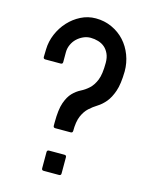

<svg xmlns="http://www.w3.org/2000/svg" viewBox="-116 -853 719 917"><g transform="rotate(15 244.0 -394.0)"><path d="M181 -231V-247Q181 -311 193 -345Q205 -379 223 -397.5Q241 -416 262 -426.5Q283 -437 301 -453.5Q319 -470 331 -499Q343 -528 343 -585Q343 -611 334.5 -629.5Q326 -648 312.5 -659.5Q299 -671 280.5 -676.5Q262 -682 243 -682Q224 -682 206.5 -674Q189 -666 175.5 -653Q162 -640 154 -622Q146 -604 146 -585V-536Q146 -526 136 -526H60Q50 -526 50 -536L51 -574Q52 -613 67.5 -649.5Q83 -686 109 -714.5Q135 -743 169.5 -760.5Q204 -778 243 -778Q286 -778 323 -761Q360 -744 386 -715.5Q412 -687 426.5 -649Q441 -611 441 -569Q440 -506 427.5 -470Q415 -434 397 -412.5Q379 -391 358 -378Q337 -365 319 -348.5Q301 -332 289 -304.5Q277 -277 277 -228V-231Q277 -221 267 -221H191Q181 -221 181 -231ZM180 -20V-100Q180 -110 190 -110H266Q276 -110 276 -100V-20Q276 -10 266 -10H190Q180 -10 180 -20Z"/></g></svg>

Font: Kanalisirung
Style: Regular
Weight: 500
Designer: Peter Wiegel
Foundry: Peter Wiegel
Version: 1.000